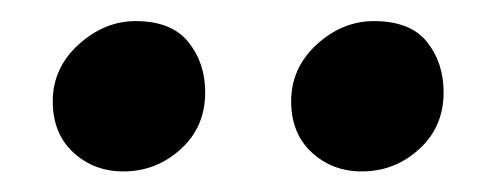

<svg xmlns="http://www.w3.org/2000/svg" viewBox="-20 -824 471 182"><path d="M97 -661.5Q69 -661.5 49.5 -679.5Q30 -697.5 30 -728Q30 -759.5 54.5 -781.8Q79 -804 108.5 -804Q142.5 -804 158.5 -784.2Q174.5 -764.5 174.5 -736.5Q174.5 -703.5 151.2 -682.5Q128 -661.5 97 -661.5ZM323 -661.5Q295 -661.5 275.5 -679.5Q256 -697.5 256 -728Q256 -759.5 280.2 -781.8Q304.5 -804 334.5 -804Q369 -804 384.8 -784.2Q400.5 -764.5 400.5 -736.5Q400.5 -703.5 377.2 -682.5Q354 -661.5 323 -661.5Z"/></svg>

Font: Koeln Type Sans
Style: Regular
Weight: 400
Designer: Eben Sorkin
Foundry: Eben Sorkin
Version: Version 2.001